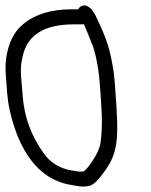

<svg xmlns="http://www.w3.org/2000/svg" viewBox="-39 -667 552 702"><path d="M301.2 -496.1C307 -480.7 313.4 -454.1 319.5 -417.5C322.3 -400.8 324.7 -378.6 326.6 -351.2C331.8 -276.1 338.2 -213.4 328.5 -144.7C325.8 -125.6 315.6 -103 298.5 -77.8C281.9 -52.4 269.2 -40.9 266.8 -40.3C252.6 -37.5 241.1 -41.1 223.1 -43.9C180.6 -50.4 143.5 -72.5 119.6 -108.3C74.7 -171.4 49.8 -239.5 44.1 -314.9C42.7 -333.3 40.7 -356.7 38.2 -385.2C35.8 -412.6 37.6 -436.9 43.6 -459.8C60.3 -537.9 120 -578 232.2 -578H261.2C263.8 -578 263.2 -577.8 267.7 -578.8C275.6 -561.4 286.9 -533.6 301.2 -496.1ZM220.8 -633C145.4 -633 79 -612.1 36.8 -570.3C0.4 -537.9 -24.7 -467.8 -17.6 -390.6C-13.1 -341 -14 -311 -3.2 -262.8C16.6 -174.5 49.1 -105.5 95.8 -56.7C131.4 -19.6 175.7 2.6 224.8 9.9C244.4 12.8 261.2 18.3 286.8 12.8C304.1 9 320.6 -9.7 342.7 -39.6C390.7 -104.2 393.6 -160.3 387.3 -268.2C382.9 -342.4 379.1 -389.9 375.3 -412.5C361.9 -493 350.7 -526.8 309.9 -610.8C298 -635.2 276.9 -656.9 255.2 -642.8C251.7 -640.5 249 -637.4 247.4 -633Z"/></svg>

Font: MewTooHand
Style: BdCondLta
Weight: 400
Designer: Mew Too, Robert Jablonski
Version: Version 0.77